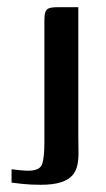

<svg xmlns="http://www.w3.org/2000/svg" viewBox="-20 -419 293 532"><path d="M12 50Q18 51 33.5 52.5Q49 54 58 54Q91 54 97 35Q103 16 103 -24Q103 -109 103 -193.5Q103 -278 103 -363Q103 -377 105.5 -385Q108 -393 115.5 -396Q123 -399 139 -399Q153 -399 168 -399Q183 -399 197 -399Q197 -372 197 -337.5Q197 -303 197 -264.5Q197 -226 197 -186Q197 -146 197 -109Q197 -72 197 -40Q197 -19 197.5 1Q198 21 194.5 38Q191 55 180.5 67Q170 79 149 86Q128 93 92 93Q64 93 41.5 90.5Q19 88 12 87Q12 77 12 68Q12 59 12 50Z"/></svg>

Font: Genos Thin Medium
Style: Regular
Weight: 500
Version: Version 1.010